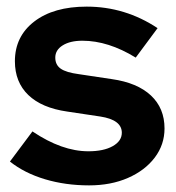

<svg xmlns="http://www.w3.org/2000/svg" viewBox="-20 -550 531 580"><path d="M249 10Q178 10 116 -8.5Q54 -27 10 -62L78 -153Q167 -93 247 -93Q293 -93 320.5 -108.5Q348 -124 348 -149Q348 -188 283 -198L183 -213Q106 -224 65.5 -263Q25 -302 25 -365Q25 -440 83.5 -485Q142 -530 242 -530Q358 -530 456 -465L390 -376Q307 -427 229 -427Q192 -427 169.5 -413Q147 -399 147 -376Q147 -354 163.5 -342.5Q180 -331 218 -326L318 -311Q395 -300 436 -261.5Q477 -223 477 -162Q477 -113 447.5 -74Q418 -35 366.5 -12.5Q315 10 249 10Z"/></svg>

Font: Red Hat Display
Style: Bold
Weight: 700
Designer: Pentagram, MCKL
Foundry: Pentagram, MCKL
Version: Version 1.023; ttfautohint (v1.8.3)